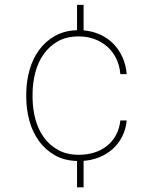

<svg xmlns="http://www.w3.org/2000/svg" viewBox="-20 -664 640 803"><path d="M310.1 -16.6Q343.8 -16.6 373.8 -25.9Q403.8 -35.2 427 -53.5Q450.2 -71.8 464.8 -98.6Q479.5 -125.5 483.4 -160.2H509.8Q506.3 -123 491 -93Q475.6 -63 451.7 -41.3Q427.7 -19.5 396.5 -6.8Q365.2 5.9 329.6 8.8V119.6H302.2V9.3Q248.5 7.8 208.7 -15.1Q168.9 -38.1 142.6 -74.7Q116.2 -111.3 103.3 -158Q90.3 -204.6 89.8 -253.9V-274.4Q90.3 -323.7 103.3 -370.4Q116.2 -417 142.6 -453.6Q168.9 -490.2 208.7 -513.2Q248.5 -536.1 302.2 -537.6V-643.6H329.6V-537.1Q367.2 -533.7 398.9 -519.3Q430.7 -504.9 454.1 -481Q477.5 -457 492.2 -424.8Q506.8 -392.6 509.8 -354H483.4Q480.5 -389.6 466.3 -418.7Q452.1 -447.8 429 -468.5Q405.8 -489.3 375.2 -500.5Q344.7 -511.7 309.1 -511.7Q258.8 -511.7 222.7 -491.5Q186.5 -471.2 162.8 -437.7Q139.2 -404.3 127.9 -361.6Q116.7 -318.8 116.2 -274.4V-253.9Q116.7 -208.5 127.9 -166Q139.2 -123.5 162.8 -90.3Q186.5 -57.1 222.9 -36.9Q259.3 -16.6 310.1 -16.6Z"/></svg>

Font: Roboto Mono Thin
Style: Regular
Weight: 250
Designer: Google
Version: Version 2.000985; 2015; ttfautohint (v1.3)